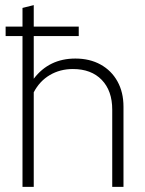

<svg xmlns="http://www.w3.org/2000/svg" viewBox="-20 -731 569 751"><path d="M68 0V-590H2V-627H68V-700L112 -711V-627H288V-590H112V-423Q172 -502 275 -502Q331 -502 373.5 -478.5Q416 -455 439.5 -412.5Q463 -370 463 -314V0H419V-302Q419 -376 378 -418.5Q337 -461 265 -461Q215 -461 175 -437.5Q135 -414 112 -370V0Z"/></svg>

Font: Red Hat Display VF
Style: Regular
Weight: 300
Designer: Pentagram, MCKL
Foundry: Pentagram, MCKL
Version: Version 1.023